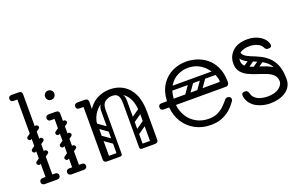

<svg xmlns="http://www.w3.org/2000/svg" viewBox="-88 -1090 2286 1465"><g transform="rotate(-20 1055.0 -358.0)"><path d="M123 0Q96 0 96 -26V-700Q96 -726 123 -726Q151 -726 151 -700V-26Q151 0 123 0ZM150 -702Q148 -689 141 -685Q137 -678 116 -678H65Q53 -678 46 -685Q40 -691 40 -702Q40 -714 46 -719Q53 -726 65 -726H116Q127 -726 133 -724.5Q139 -723 140 -721Q144 -717 147 -712Q150 -707 150 -702ZM46 -25Q46 -36 53 -42Q60 -49 72 -49H121Q133 -49 140 -43Q147 -36 147 -25Q147 -13 140 -6Q133 0 121 0H72Q60 0 53 -7Q46 -13 46 -25ZM200 -25Q200 -13 193 -7Q186 0 174 0H125Q114 0 106 -6Q99 -13 99 -25Q99 -36 106 -43Q114 -49 125 -49H174Q186 -49 193 -42Q200 -36 200 -25ZM94 -357Q87 -352 80.5 -354Q74 -356 69 -362Q65 -369 66 -375Q67 -381 74 -386L151 -440Q159 -446 165.5 -443Q172 -440 176 -435Q181 -428 179.5 -422Q178 -416 171 -411ZM94 -155Q87 -150 80.5 -152Q74 -154 69 -160Q65 -167 66 -173Q67 -179 74 -184L151 -238Q159 -244 165.5 -241Q172 -238 176 -233Q181 -226 179.5 -220Q178 -214 171 -209ZM94 -256Q87 -251 80.5 -253Q74 -255 69 -261Q65 -268 66 -274Q67 -280 74 -285L151 -339Q159 -345 165.5 -342Q172 -339 176 -334Q181 -327 179.5 -321Q178 -315 171 -310Z M339 0Q312 0 312 -26V-464Q312 -490 339 -490Q367 -490 367 -464V-26Q367 0 339 0ZM281 -442Q269 -442 262 -449Q256 -455 256 -466Q256 -478 262 -483Q269 -490 281 -490H332Q343 -490 349 -488.5Q355 -487 356 -485Q360 -481 363 -476Q366 -471 366 -466Q364 -453 357 -449Q353 -442 332 -442ZM339 -587Q323 -587 312.5 -598Q302 -609 302 -625Q302 -640 312.5 -651Q323 -662 339 -662Q355 -662 366 -651Q377 -640 377 -625Q377 -609 366 -598Q355 -587 339 -587ZM262 -25Q262 -36 269 -42Q276 -49 288 -49H337Q349 -49 356 -43Q363 -36 363 -25Q363 -13 356 -6Q349 0 337 0H288Q276 0 269 -7Q262 -13 262 -25ZM416 -25Q416 -13 409 -7Q402 0 390 0H341Q330 0 322 -6Q315 -13 315 -25Q315 -36 322 -43Q330 -49 341 -49H390Q402 -49 409 -42Q416 -36 416 -25ZM308 -320Q301 -315 294.5 -317Q288 -319 283 -325Q279 -332 280 -338Q281 -344 288 -349L365 -403Q373 -409 379.5 -406Q386 -403 390 -398Q395 -391 393.5 -385Q392 -379 385 -374ZM308 -118Q301 -113 294.5 -115Q288 -117 283 -123Q279 -130 280 -136Q281 -142 288 -147L365 -201Q373 -207 379.5 -204Q386 -201 390 -196Q395 -189 393.5 -183Q392 -177 385 -172ZM308 -219Q301 -214 294.5 -216Q288 -218 283 -224Q279 -231 280 -237Q281 -243 288 -248L365 -302Q373 -308 379.5 -305Q386 -302 390 -297Q395 -290 393.5 -284Q392 -278 385 -273Z M565 -250Q565 -341 595.5 -398Q626 -455 676 -482.5Q726 -510 784 -510Q843 -510 890.5 -482.5Q938 -455 966 -398Q994 -341 994 -250H939Q939 -357 896.5 -407Q854 -457 784 -457Q738 -457 696 -435Q654 -413 627 -367.5Q600 -322 600 -250ZM578 0Q551 0 551 -26V-474Q551 -500 578 -500Q606 -500 606 -474V-26Q606 0 578 0ZM517 -452Q505 -452 498 -459Q492 -465 492 -476Q492 -488 498 -493Q505 -500 517 -500H568Q579 -500 585 -498.5Q591 -497 592 -495Q596 -491 599 -486Q602 -481 602 -476Q600 -463 593 -459Q589 -452 568 -452ZM966 0Q939 0 939 -26V-250Q939 -276 966 -276Q994 -276 994 -250V-26Q994 0 966 0ZM861 0Q844 0 844 -17V-379Q844 -396 861 -396Q879 -396 879 -380V-18Q879 0 861 0ZM784 -457Q752 -457 727 -439Q702 -421 702 -376V-281H667V-379Q667 -409 685 -431Q703 -453 732.5 -464.5Q762 -476 795 -476ZM784 -457 774 -476Q824 -476 851.5 -451.5Q879 -427 879 -389V-281H844V-376Q844 -421 830 -439Q816 -457 784 -457ZM562 -17Q562 -35 580 -35H683Q701 -35 701 -17Q701 0 682 0H579Q562 0 562 -17ZM846 -17Q846 -35 864 -35H967Q985 -35 985 -17Q985 0 966 0H863Q846 0 846 -17ZM577 -198Q587 -211 600 -202L694 -136Q708 -127 697 -111Q687 -98 674 -107L580 -173Q575 -177 573.5 -184Q572 -191 577 -198ZM577 -296Q587 -309 600 -300L694 -234Q708 -225 697 -209Q687 -196 674 -205L580 -271Q575 -275 573.5 -282Q572 -289 577 -296ZM684 0Q667 0 667 -17V-349Q667 -366 684 -366Q702 -366 702 -350V-18Q702 0 684 0ZM588 0Q571 0 571 -17V-349Q571 -366 588 -366Q606 -366 606 -350V-18Q606 0 588 0ZM880 -211Q865 -200 856 -214Q852 -219 851.5 -226Q851 -233 859 -239L936 -293Q951 -303 961 -289Q965 -283 964.5 -276.5Q964 -270 957 -265ZM882 -114Q867 -103 858 -117Q854 -122 853.5 -129Q853 -136 861 -142L938 -196Q953 -206 963 -192Q967 -186 966.5 -179.5Q966 -173 959 -168Z M1420 10Q1350 10 1294.5 -19.5Q1239 -49 1204.5 -102Q1170 -155 1164 -225H1120Q1094 -225 1094 -250Q1094 -275 1120 -275H1164Q1169 -358 1205 -410Q1241 -462 1293.5 -486Q1346 -510 1402 -510Q1441 -510 1484.5 -497.5Q1528 -485 1565.5 -455.5Q1603 -426 1627 -376.5Q1651 -327 1651 -253Q1651 -245 1645 -235Q1639 -225 1625 -225H1219Q1225 -170 1252 -128.5Q1279 -87 1322.5 -63.5Q1366 -40 1420 -40Q1463 -40 1493 -54.5Q1523 -69 1544 -89.5Q1565 -110 1581 -129Q1587 -137 1593.5 -141.5Q1600 -146 1607 -146Q1611 -146 1616.5 -144.5Q1622 -143 1625 -141Q1635 -134 1635 -120Q1635 -114 1630 -106Q1625 -98 1607 -76Q1595 -61 1571 -41Q1547 -21 1509.5 -5.5Q1472 10 1420 10ZM1219 -276H1587Q1595 -276 1595 -283Q1595 -303 1583 -332.5Q1571 -362 1547 -391.5Q1523 -421 1486.5 -440.5Q1450 -460 1400 -460Q1356 -460 1316.5 -440.5Q1277 -421 1250.5 -380.5Q1224 -340 1219 -276ZM1505 -372H1608V-337H1505ZM1399 -366Q1412 -356 1403 -343L1337 -249Q1328 -235 1312 -246Q1299 -256 1308 -269L1374 -363Q1378 -368 1385 -369.5Q1392 -371 1399 -366ZM1497 -366Q1510 -356 1501 -343L1435 -249Q1426 -235 1410 -246Q1397 -256 1406 -269L1472 -363Q1476 -368 1483 -369.5Q1490 -371 1497 -366ZM1201 -259Q1201 -276 1218 -276H1550Q1567 -276 1567 -259Q1567 -241 1551 -241H1219Q1201 -241 1201 -259ZM1201 -355Q1201 -372 1218 -372H1550Q1567 -372 1567 -355Q1567 -337 1551 -337H1219Q1201 -337 1201 -355Z M1895 10Q1876 10 1849 4.5Q1822 -1 1795 -14.5Q1768 -28 1747.5 -52.5Q1727 -77 1721 -114Q1721 -116 1721 -117.5Q1721 -119 1721 -120Q1721 -142 1746 -142H1749Q1771 -142 1777 -117Q1784 -89 1804 -73.5Q1824 -58 1850 -52Q1876 -46 1899 -46Q1960 -46 1992.5 -71Q2025 -96 2025 -124Q2025 -157 2004.5 -177Q1984 -197 1951 -210Q1918 -223 1881.5 -234.5Q1845 -246 1812 -262Q1779 -278 1758.5 -304Q1738 -330 1738 -372Q1738 -430 1780 -470Q1822 -510 1901 -510Q1958 -510 2001.5 -483.5Q2045 -457 2055 -415Q2056 -413 2056 -408Q2056 -388 2031 -388H2026Q2015 -388 2009 -394Q2003 -400 1998 -410Q1988 -431 1959 -443Q1930 -455 1901 -455Q1850 -455 1821.5 -434.5Q1793 -414 1793 -374Q1793 -345 1813.5 -328Q1834 -311 1867 -299.5Q1900 -288 1936.5 -277Q1973 -266 2006 -248.5Q2039 -231 2059.5 -201.5Q2080 -172 2080 -123Q2080 -62 2030.5 -26Q1981 10 1895 10ZM2045 -123Q2045 -189 2026 -228Q2007 -267 1977 -289Q1947 -311 1913 -324Q1879 -337 1849 -350.5Q1819 -364 1800 -385Q1781 -406 1781 -445L1816 -447Q1816 -421 1835 -405.5Q1854 -390 1884 -378.5Q1914 -367 1948 -351Q1982 -335 2012 -308.5Q2042 -282 2061 -237.5Q2080 -193 2080 -123ZM1894 -363Q1900 -356 1898 -349.5Q1896 -343 1890 -339L1830 -297Q1815 -287 1804 -300Q1794 -313 1809 -325L1869 -367Q1883 -377 1894 -363ZM1965 -337Q1970 -330 1968.5 -323.5Q1967 -317 1960 -313L1900 -271Q1886 -261 1875 -274Q1864 -288 1880 -299L1940 -341Q1953 -351 1965 -337Z"/></g></svg>

Font: Nsibidi Libre Uzo
Style: Regular
Weight: 400
Designer: Oluwaseun Badejo
Version: Version 1.021